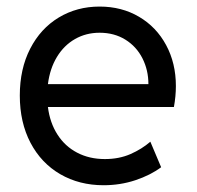

<svg xmlns="http://www.w3.org/2000/svg" viewBox="-20 -545 588 573"><path d="M39.1 -259.8Q39.1 -339.4 70.1 -399.7Q101.1 -460 155.3 -492.7Q209.5 -525.4 277.3 -525.4Q343.3 -525.4 395 -494.9Q446.8 -464.4 475.8 -410.4Q504.9 -356.4 504.9 -288.1Q504.9 -257.8 499 -225.6H123Q128.9 -178.7 151.4 -143.6Q173.8 -108.4 210.2 -89.4Q246.6 -70.3 293 -70.3Q335.4 -70.3 369.4 -85.2Q403.3 -100.1 428.7 -122.1L460.9 -45.9Q428.7 -22 383.8 -7.1Q338.9 7.8 289.1 7.8Q216.8 7.8 159.9 -25.1Q103 -58.1 71 -118.9Q39.1 -179.7 39.1 -259.8ZM422.9 -293.9Q422.9 -335.9 405 -371.1Q387.2 -406.2 354 -426.8Q320.8 -447.3 277.3 -447.3Q236.8 -447.3 203.9 -428.5Q170.9 -409.7 149.9 -375Q128.9 -340.3 123 -293.9Z"/></svg>

Font: Reddit Sans Chocolate
Style: Regular
Weight: 400
Designer: Stephen Hutchings
Foundry: Reddit
Version: Version 1.013